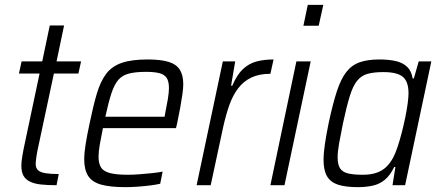

<svg xmlns="http://www.w3.org/2000/svg" viewBox="-20 -763 1808 791"><path d="M213 0Q175 0 148 -3Q121 -6 103 -15Q85 -24 76.5 -39.5Q68 -55 68 -80Q68 -89 69 -98.5Q70 -108 72 -120Q74 -132 77 -148L143 -460H58L69 -510H154L185 -658H244L213 -510H314L303 -460H202L134 -141Q132 -131 130.5 -121Q129 -111 128 -102Q127 -93 127 -88Q127 -71 136.5 -62Q146 -53 167 -49.5Q188 -46 222 -46Z M496 8Q434 8 396.5 -2.5Q359 -13 343 -38.5Q327 -64 327 -106Q327 -134 333 -170.5Q339 -207 349 -254Q364 -327 379 -377.5Q394 -428 417.5 -459Q441 -490 481.5 -504Q522 -518 588 -518Q643 -518 675 -508Q707 -498 721 -475.5Q735 -453 735 -416Q735 -400 731.5 -375Q728 -350 722.5 -319.5Q717 -289 710 -256L705 -235H404Q396 -196 391 -167Q386 -138 386 -117Q386 -88 397 -72Q408 -56 435 -49.5Q462 -43 506 -43Q528 -43 553.5 -45Q579 -47 604.5 -49.5Q630 -52 650 -56L640 -6Q623 -2 599 1Q575 4 548 6Q521 8 496 8ZM414 -282H658L661 -299Q667 -328 671.5 -354.5Q676 -381 676 -400Q676 -429 666 -443Q656 -457 635 -462Q614 -467 582 -467Q539 -467 511.5 -460Q484 -453 467.5 -434Q451 -415 439 -378.5Q427 -342 414 -282Z M790 0 898 -510H949L932 -410H937Q956 -455 980.5 -478Q1005 -501 1036 -509.5Q1067 -518 1107 -518L1094 -459Q1048 -459 1015.5 -443.5Q983 -428 961 -399Q939 -370 925 -330.5Q911 -291 900 -242L848 0Z M1230 -657 1248 -743H1312L1293 -657ZM1094 0 1201 -510H1260L1152 0Z M1455 8Q1404 8 1373 -2Q1342 -12 1327.5 -36.5Q1313 -61 1313 -104Q1313 -132 1318.5 -169.5Q1324 -207 1334 -256Q1351 -335 1367.5 -386Q1384 -437 1406.5 -466Q1429 -495 1462 -506.5Q1495 -518 1543 -518Q1581 -518 1610 -511.5Q1639 -505 1657 -488Q1675 -471 1680 -440H1685L1705 -510H1757L1649 0H1597L1609 -75H1604Q1587 -40 1565 -22Q1543 -4 1515 2Q1487 8 1455 8ZM1474 -43Q1507 -43 1530.5 -51Q1554 -59 1570.5 -74.5Q1587 -90 1600 -114Q1609 -131 1618 -158Q1627 -185 1635 -216Q1643 -247 1649.5 -278.5Q1656 -310 1659.5 -336.5Q1663 -363 1663 -379Q1663 -427 1639.5 -446.5Q1616 -466 1560 -466Q1521 -466 1495 -459Q1469 -452 1451.5 -430.5Q1434 -409 1421 -367Q1408 -325 1393 -255Q1383 -206 1377 -172Q1371 -138 1371 -115Q1371 -85 1381 -69.5Q1391 -54 1414 -48.5Q1437 -43 1474 -43Z"/></svg>

Font: Saira SemiCondensed Light
Style: Italic
Weight: 300
Width: 4
Italic angle: -12°
Designer: Hector Gatti with collaboration of the Omnibus-Type team
Foundry: Omnibus-Type
Version: Version 1.101